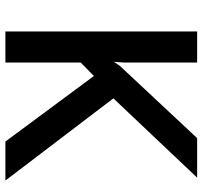

<svg xmlns="http://www.w3.org/2000/svg" viewBox="-40 -728 768 729"><g transform="rotate(90 344.5 -364.0)"><path d="M218 -449 215 -412 231 -435 505 -728H655L354 -410L666 0H518L269 -336L218 -286V0H100V-728H218Z"/></g></svg>

Font: Synthetic SemiBold
Style: Regular
Weight: 600
Designer: Santiago Orozco
Foundry: Typemade
Version: Version 2.000; ttfautohint (v1.8.4.7-5d5b)